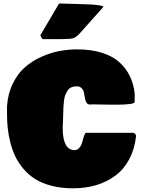

<svg xmlns="http://www.w3.org/2000/svg" viewBox="-20 -1029 800 1081"><path d="M207 -830.1 312.5 -1009.3 406.2 -1006.8Q410.2 -1006.8 421.6 -1006.3Q433.1 -1005.9 446.5 -1005.4Q460 -1004.9 476.3 -1004.4Q492.7 -1003.9 507.6 -1002.7Q522.5 -1001.5 534.7 -999.8Q546.9 -998 554.4 -995.6Q562 -993.2 562 -990.2L429.7 -841.8Q421.4 -832.5 413.8 -826.7Q406.2 -820.8 400.6 -817.4Q395 -814 385.3 -812.3Q375.5 -810.5 369.9 -810.3Q364.3 -810.1 348.9 -809.6Q333.5 -809.1 324.2 -808.6H218.8ZM746.1 -261.7Q737.8 -188.5 707.5 -132.1Q677.2 -75.7 629.9 -40.3Q582.5 -4.9 522.2 13.2Q461.9 31.2 390.6 31.2Q324.2 31.2 269.5 16.8Q214.8 2.4 177.2 -21.5Q139.6 -45.4 110.8 -79.8Q82 -114.3 64.9 -150.6Q47.9 -187 37.4 -230.2Q26.9 -273.4 23.2 -310.8Q19.5 -348.1 19.5 -388.7V-431.6Q24.4 -502.9 52.7 -559.8Q81.1 -616.7 121.6 -651.6Q162.1 -686.5 214.4 -709.7Q266.6 -732.9 315.9 -741.9Q365.2 -751 414.1 -751Q492.7 -751 553 -732.2Q613.3 -713.4 651.4 -679.2Q689.5 -645 710.9 -600.8Q732.4 -556.6 738.3 -502V-455.1Q738.3 -439.5 630.9 -439.5Q605.5 -439.5 560.3 -440.4Q515.1 -441.4 501 -441.4Q498.5 -441.4 493.7 -440.9Q488.8 -440.4 486.3 -440.4Q473.6 -440.4 467 -450.9Q460.4 -461.4 458.3 -476.6Q456.1 -491.7 452.9 -506.8Q449.7 -522 439.7 -532.5Q429.7 -543 412.1 -543Q394.5 -543 381.3 -537.1Q368.2 -531.2 360.4 -518.8Q352.5 -506.3 347.4 -493.7Q342.3 -481 340.1 -460.7Q337.9 -440.4 337.2 -426.5Q336.4 -412.6 335.9 -389.4Q335.4 -366.2 335 -355.5Q335 -349.6 334 -334Q333 -318.4 333 -308.6Q333 -187 397.5 -183.6Q415 -183.6 426.3 -196.3Q437.5 -209 441.7 -224.6Q445.8 -240.2 451.2 -257.6Q456.5 -274.9 462.9 -281.2H728.5Q744.6 -279.8 746.1 -261.7Z"/></svg>

Font: Bowlby One SC
Style: Regular
Weight: 400
Width: 1
Version: Version 1.2